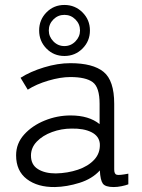

<svg xmlns="http://www.w3.org/2000/svg" viewBox="-20 -746 575 775"><path d="M202 9Q132 10 88.5 -23Q45 -56 45 -119Q45 -167 77.5 -203Q110 -239 160.5 -259.5Q211 -280 265 -280Q339 -280 382 -245V-327Q382 -394 354 -414.5Q326 -435 264 -435Q224 -435 175 -420.5Q126 -406 92 -384L63 -432Q102 -457 157.5 -474Q213 -491 264 -491Q355 -491 398 -456Q441 -421 441 -327V-62Q441 -43 451.5 -40.5Q462 -38 498 -45V-2Q488 2 471 5.5Q454 9 439 9Q405 9 395 -5Q385 -19 383 -58Q352 -24 301 -8Q250 8 202 9ZM205 -46Q253 -47 294.5 -61Q336 -75 360.5 -101.5Q385 -128 383 -166Q380 -197 349 -212.5Q318 -228 269 -227Q228 -227 190 -213Q152 -199 128.5 -174.5Q105 -150 105 -118Q105 -81 133 -63.5Q161 -46 205 -46ZM240 -520Q197 -520 167.5 -550Q138 -580 138 -623Q138 -666 167.5 -696Q197 -726 240 -726Q283 -726 313 -696Q343 -666 343 -623Q343 -580 313 -550Q283 -520 240 -520ZM240 -560Q266 -560 284.5 -579Q303 -598 303 -623Q303 -649 284.5 -667.5Q266 -686 240 -686Q214 -686 195.5 -667.5Q177 -649 177 -623Q177 -598 195.5 -579Q214 -560 240 -560Z"/></svg>

Font: Zen Kaku Gothic Antique
Style: Regular
Weight: 400
Designer: Yoshimichi Ohira
Foundry: Positype
Version: Version 1.001